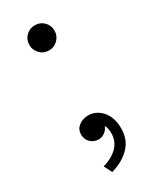

<svg xmlns="http://www.w3.org/2000/svg" viewBox="-169 -541 597 735"><g transform="rotate(-30 130.0 -173.5)"><path d="M98 144 80 109Q122 97 145.5 72.5Q169 48 169 14Q169 -10 161 -23Q156 -9 143.5 0.5Q131 10 116 10Q95 10 80.5 -4Q66 -18 66 -40Q66 -62 82 -75Q98 -88 120 -90Q158 -92 184.5 -63Q211 -34 211 16Q211 65 180.5 97Q150 129 98 144ZM122 -380Q98 -380 82 -396.5Q66 -413 66 -435Q66 -459 82 -475Q98 -491 122 -491Q145 -491 161 -475Q177 -459 177 -435Q177 -413 161 -396.5Q145 -380 122 -380Z"/></g></svg>

Font: Zen Kaku Gothic New
Style: Regular
Weight: 400
Designer: Yoshimichi Ohira
Foundry: Positype
Version: Version 1.001